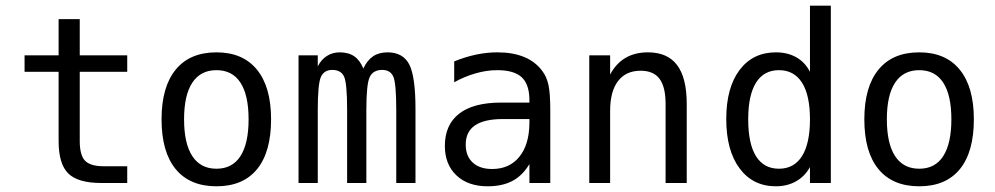

<svg xmlns="http://www.w3.org/2000/svg" viewBox="-20 -651 3540 683"><path d="M263.7 -583V-454.1H432.6V-395.5H263.7V-149.4Q263.7 -98.6 282.7 -79.1Q301.8 -59.6 348.6 -59.6H432.6V0H340.8Q257.8 0 223.1 -33.7Q188.5 -67.4 188.5 -149.4V-395.5H67.4V-454.1H188.5V-583Z M750 -401.4Q693.4 -401.4 664.1 -356.9Q634.8 -312.5 634.8 -226.6Q634.8 -140.6 664.1 -95.7Q693.4 -50.8 750 -50.8Q806.6 -50.8 835.4 -95.7Q864.3 -140.6 864.3 -226.6Q864.3 -312.5 835.4 -356.9Q806.6 -401.4 750 -401.4ZM750 -464.8Q843.8 -464.8 894 -403.3Q944.3 -341.8 944.3 -226.6Q944.3 -110.4 894.5 -49.3Q844.7 11.7 750 11.7Q655.3 11.7 605 -49.3Q554.7 -110.4 554.7 -226.6Q554.7 -341.8 605 -403.3Q655.3 -464.8 750 -464.8Z M1272.5 -407.2Q1286.1 -436.5 1307.1 -450.7Q1328.1 -464.8 1358.4 -464.8Q1413.1 -464.8 1435.5 -422.4Q1458 -379.9 1458 -262.7V0H1389.6V-259.8Q1389.6 -355.5 1378.9 -378.9Q1368.2 -402.3 1339.8 -402.3Q1307.6 -402.3 1295.4 -377.4Q1283.2 -352.5 1283.2 -259.8V0H1214.8V-259.8Q1214.8 -356.4 1203.6 -379.4Q1192.4 -402.3 1162.1 -402.3Q1132.8 -402.3 1121.6 -377.4Q1110.4 -352.5 1110.4 -259.8V0H1042V-454.1H1110.4V-415Q1123 -439.5 1143.1 -452.1Q1163.1 -464.8 1188.5 -464.8Q1219.7 -464.8 1240.2 -450.7Q1260.7 -436.5 1272.5 -407.2Z M1793 -227.5H1768.6Q1703.1 -227.5 1669.9 -205.1Q1636.7 -182.6 1636.7 -136.7Q1636.7 -95.7 1661.6 -72.8Q1686.5 -49.8 1730.5 -49.8Q1792 -49.8 1827.1 -92.8Q1862.3 -135.7 1863.3 -211.9V-227.5ZM1937.5 -258.8V0H1863.3V-67.4Q1838.9 -26.4 1802.7 -7.3Q1766.6 11.7 1714.8 11.7Q1644.5 11.7 1603.5 -27.3Q1562.5 -66.4 1562.5 -131.8Q1562.5 -207 1613.3 -246.6Q1664.1 -286.1 1762.7 -286.1H1863.3V-297.9Q1862.3 -352.5 1835 -377Q1807.6 -401.4 1749 -401.4Q1710.9 -401.4 1671.9 -390.1Q1632.8 -378.9 1595.7 -358.4V-432.6Q1636.7 -449.2 1674.8 -457Q1712.9 -464.8 1749 -464.8Q1804.7 -464.8 1844.7 -448.2Q1884.8 -431.6 1909.2 -398.4Q1924.8 -377.9 1931.2 -348.1Q1937.5 -318.4 1937.5 -258.8Z M2422.9 -281.2V0H2347.7V-281.2Q2347.7 -341.8 2326.2 -370.6Q2304.7 -399.4 2258.8 -399.4Q2207 -399.4 2178.7 -362.8Q2150.4 -326.2 2150.4 -255.9V0H2076.2V-454.1H2150.4V-385.7Q2170.9 -424.8 2204.6 -444.8Q2238.3 -464.8 2285.2 -464.8Q2354.5 -464.8 2388.7 -419.4Q2422.9 -374 2422.9 -281.2Z M2861.3 -395.5V-630.9H2935.5V0H2861.3V-56.6Q2842.8 -23.4 2811.5 -5.9Q2780.3 11.7 2740.2 11.7Q2658.2 11.7 2610.8 -52.2Q2563.5 -116.2 2563.5 -227.5Q2563.5 -338.9 2610.8 -401.9Q2658.2 -464.8 2740.2 -464.8Q2781.2 -464.8 2812.5 -447.3Q2843.8 -429.7 2861.3 -395.5ZM2641.6 -226.6Q2641.6 -139.6 2669.4 -95.2Q2697.3 -50.8 2751 -50.8Q2804.7 -50.8 2833 -95.7Q2861.3 -140.6 2861.3 -226.6Q2861.3 -312.5 2833 -356.9Q2804.7 -401.4 2751 -401.4Q2697.3 -401.4 2669.4 -356.9Q2641.6 -312.5 2641.6 -226.6Z M3250 -401.4Q3193.4 -401.4 3164.1 -356.9Q3134.8 -312.5 3134.8 -226.6Q3134.8 -140.6 3164.1 -95.7Q3193.4 -50.8 3250 -50.8Q3306.6 -50.8 3335.4 -95.7Q3364.3 -140.6 3364.3 -226.6Q3364.3 -312.5 3335.4 -356.9Q3306.6 -401.4 3250 -401.4ZM3250 -464.8Q3343.8 -464.8 3394 -403.3Q3444.3 -341.8 3444.3 -226.6Q3444.3 -110.4 3394.5 -49.3Q3344.7 11.7 3250 11.7Q3155.3 11.7 3105 -49.3Q3054.7 -110.4 3054.7 -226.6Q3054.7 -341.8 3105 -403.3Q3155.3 -464.8 3250 -464.8Z"/></svg>

Font: BabelStone Xiangqi
Style: Regular
Weight: 400
Designer: Andrew West
Foundry: BabelStone
Version: Version 11.000 June 09, 2018